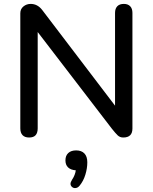

<svg xmlns="http://www.w3.org/2000/svg" viewBox="-20 -697 783 983"><path d="M84 -40V-629Q84 -651 100 -664Q116 -677 137 -677Q172 -677 196 -646L569 -156V-631Q569 -653 580.5 -665Q592 -677 614 -677Q635 -677 646.5 -665Q658 -653 658 -631V-39Q658 7 611 7Q594 7 582.5 -4Q571 -15 552 -39L173 -533V-40Q173 -17 162.5 -5Q152 7 129 7Q107 7 95.5 -5Q84 -17 84 -40ZM364 266Q355 266 348 259.5Q341 253 341 244Q341 236 349 223Q365 199 368 175Q342 173 328.5 160Q315 147 315 124Q315 100 329.5 86.5Q344 73 370 73Q397 73 412 88.5Q427 104 427 134Q427 165 417 197.5Q407 230 388 253Q378 266 364 266Z"/></svg>

Font: SN Pro
Style: Regular
Weight: 400
Designer: Tobias Whetton
Foundry: Supernotes
Version: Version 1.003